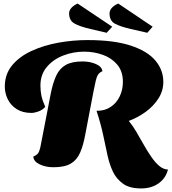

<svg xmlns="http://www.w3.org/2000/svg" viewBox="-20 -915 963 1078"><path d="M772 143Q708 143 671.5 117Q635 91 615 51Q595 9 584 -41Q573 -91 560 -153.5Q547 -216 522 -293Q567 -292 600.5 -314Q634 -336 652 -373.5Q670 -411 670 -455Q670 -515 638 -552.5Q606 -590 556.5 -607.5Q507 -625 453 -625Q391 -625 334.5 -603Q278 -581 242.5 -538.5Q207 -496 207 -435Q207 -405 212.5 -378Q218 -351 234 -315Q218 -297 195.5 -289Q173 -281 156 -281Q107 -281 73.5 -302.5Q40 -324 23.5 -358Q7 -392 7 -429Q7 -498 47.5 -547.5Q88 -597 156 -628.5Q224 -660 306 -675Q388 -690 471 -690Q620 -690 714 -659Q808 -628 852.5 -575Q897 -522 897 -455Q897 -405 869.5 -362Q842 -319 798 -287Q754 -255 703 -236Q725 -210 745.5 -175Q766 -140 786.5 -103.5Q807 -67 829 -35Q851 -3 874 16.5Q897 36 923 37Q911 85 871 114Q831 143 772 143ZM280 24Q237 24 203 8Q169 -8 167 -36Q185 -43 193 -53.5Q201 -64 206 -86Q211 -108 218 -147L265 -390Q277 -450 295.5 -490Q314 -530 348.5 -550Q383 -570 444 -570Q485 -570 518.5 -555.5Q552 -541 555 -515Q540 -509 531.5 -497Q523 -485 518 -463Q513 -441 505 -402L459 -161Q448 -100 430 -58.5Q412 -17 377.5 3.5Q343 24 280 24ZM807 -731 715 -752Q654 -766 624.5 -782.5Q595 -799 595 -839Q595 -857 608.5 -871.5Q622 -886 644 -895L837 -765ZM579 -731 489 -752Q428 -766 398 -783Q368 -800 368 -840Q368 -857 381.5 -871.5Q395 -886 416 -895L610 -765Z"/></svg>

Font: Sansita Swashed Black
Style: Regular
Weight: 900
Designer: Pablo Cosgaya
Foundry: Omnibus-Type
Version: Version 1.003; ttfautohint (v1.8.3)